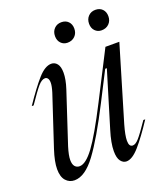

<svg xmlns="http://www.w3.org/2000/svg" viewBox="-129 -769 747 869"><g transform="rotate(-20 244.0 -334.5)"><path d="M161 -520Q178 -520 189 -506Q200 -492 200 -463Q200 -431 186 -388L105 -142Q93 -103 93 -81Q93 -60 101.5 -50Q110 -40 124 -40Q154 -40 194 -94Q234 -148 302 -281L418 -508H485L378 -149Q364 -100 364 -75Q364 -46 382 -46Q396 -46 413 -65.5Q430 -85 466 -138H475Q429 -68 394 -28Q359 12 331 12Q315 12 303.5 -3Q292 -18 292 -51Q292 -90 310 -148L391 -415H383L312 -276Q238 -131 185 -59.5Q132 12 81 12Q56 12 39.5 -6.5Q23 -25 23 -62Q23 -98 41 -153L121 -395Q130 -424 130 -440Q130 -454 125 -461Q120 -468 112 -468Q96 -468 78 -447Q60 -426 22 -370H13Q63 -444 97 -482Q131 -520 161 -520ZM220 -631Q220 -653 233.5 -667Q247 -681 268 -681Q289 -681 301.5 -668Q314 -655 314 -634Q314 -612 300 -598Q286 -584 264 -584Q245 -584 232.5 -597Q220 -610 220 -631ZM432 -681Q453 -681 465.5 -668Q478 -655 478 -634Q478 -612 464 -598Q450 -584 428 -584Q409 -584 396.5 -597Q384 -610 384 -631Q384 -653 397.5 -667Q411 -681 432 -681Z"/></g></svg>

Font: Nyght Serif Light Italic
Style: Regular
Weight: 300
Italic angle: -16°
Designer: Maksym Kobuzan
Version: Version 0.410